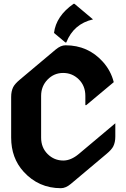

<svg xmlns="http://www.w3.org/2000/svg" viewBox="-20 -987 670 1017"><path d="M369.6 -966.8Q369.6 -966.8 374.5 -966.8L472.7 -884.3Q370.1 -860.8 331.1 -762.2H326.2L266.1 -812.5Q276.9 -901.9 369.6 -966.8ZM302.7 9.8Q184.6 9.8 105 -77.6Q39.1 -149.9 39.1 -258.3V-473.6Q39.1 -503.9 49.8 -525.4Q58.6 -543 85.4 -565.4L274.9 -724.6Q301.8 -747.1 327.1 -747.1Q446.3 -747.1 524.9 -659.7Q567.4 -612.3 582.5 -551.8L437 -430.2H432.1V-479Q432.1 -532.2 397.5 -566.4Q362.8 -600.6 314.5 -600.6Q266.1 -600.6 231.9 -565.4Q197.8 -530.3 197.8 -479V-258.3Q197.8 -205.1 232.4 -170.9Q267.1 -136.7 315.4 -136.7Q356 -136.7 397.9 -171.9L590.8 -334V-263.7Q590.8 -233.4 580.1 -211.9Q571.3 -194.3 544.4 -171.9L355 -12.7Q328.1 9.8 302.7 9.8Z"/></svg>

Font: Gothica
Style: Bold
Weight: 700
Designer: Wojciech Kalinowski "wmk69" (wmk69@o2.pl)
Foundry: Wojciech Kalinowski "wmk69" (wmk69@o2.pl)
Version: Version 2.1.0; 2021-05-14